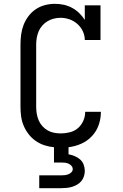

<svg xmlns="http://www.w3.org/2000/svg" viewBox="-20 -763 640 1003"><path d="M185 220V153H300Q309 153 318.5 152Q328 151 337 147.5Q346 144 353 137Q360 130 360 121Q360 111 353.5 103.5Q347 96 338 92Q329 88 319.5 87Q310 86 300 86H262V6Q237 4 212.5 -4Q188 -12 167 -26.5Q146 -41 130 -61.5Q114 -82 104 -105.5Q94 -129 90.5 -154Q87 -179 87 -205V-530Q87 -557 90.5 -583Q94 -609 103.5 -633.5Q113 -658 129.5 -679.5Q146 -701 168 -715.5Q190 -730 215.5 -736.5Q241 -743 268 -743Q291 -743 313.5 -738Q336 -733 356.5 -722Q377 -711 393.5 -695Q410 -679 423 -659V-735H505V-554H423Q423 -578 412.5 -600Q402 -622 384 -638Q366 -654 343 -662Q320 -670 296 -670Q278 -670 260.5 -665.5Q243 -661 228 -652Q213 -643 201 -629.5Q189 -616 182 -599.5Q175 -583 172 -565.5Q169 -548 169 -530V-205Q169 -187 172 -169Q175 -151 182 -134.5Q189 -118 201 -104.5Q213 -91 228.5 -82Q244 -73 262 -69.5Q280 -66 297 -66Q321 -66 345 -72Q369 -78 387 -93.5Q405 -109 415 -131.5Q425 -154 425 -178V-179H507V-178Q507 -143 495.5 -110Q484 -77 460 -51.5Q436 -26 404 -12Q372 2 338 6V43Q354 46 370 52.5Q386 59 398.5 70Q411 81 417 97Q423 113 423 130Q423 144 418.5 158Q414 172 405 183Q396 194 383 201.5Q370 209 356.5 213Q343 217 328.5 218.5Q314 220 300 220Z"/></svg>

Font: Iosevka Plex Etoile
Style: Regular
Weight: 400
Designer: Belleve Invis
Foundry: Belleve Invis
Version: Version 25.1.1; ttfautohint (v1.8.4)